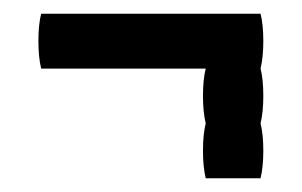

<svg xmlns="http://www.w3.org/2000/svg" viewBox="-20 -340 440 280"><path d="M364 -200Q364 -177 360 -160Q364 -144 364 -120Q364 -97 360 -80H280Q276 -97 276 -120Q276 -144 280 -160Q276 -177 276 -200Q276 -224 280 -240H40Q36 -257 36 -280Q36 -304 40 -320H360Q364 -304 364 -280Q364 -257 360 -240Q364 -224 364 -200Z"/></svg>

Font: VT323
Style: Regular
Weight: 400
Monospace: yes
Designer: Peter Hull
Version: Version 2.000